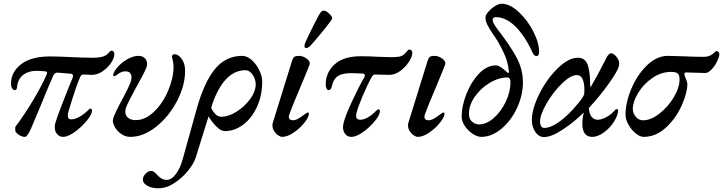

<svg xmlns="http://www.w3.org/2000/svg" viewBox="-20 -721 3883 1031"><path d="M62 -21V-39Q117 -113 163 -191.5Q209 -270 231 -322Q233 -326 233 -329Q233 -337 224 -338L193 -340Q140 -344 108 -321.5Q76 -299 72 -256Q71 -247 68.5 -242Q66 -237 59 -237Q51 -237 45 -247Q39 -257 39 -271Q39 -334 93 -376Q147 -418 250 -418Q287 -418 371 -414Q392 -413 420 -412Q448 -411 480 -411Q527 -411 548 -424Q555 -428 564.5 -438.5Q574 -449 577 -449Q594 -449 594 -430Q594 -410 576.5 -383.5Q559 -357 531 -338Q503 -319 473 -319Q460 -319 452 -320L428 -321Q415 -321 410 -306Q388 -258 347 -120Q344 -110 344 -101Q344 -80 363 -80Q382 -80 407 -94Q432 -108 454 -130Q462 -138 464 -138Q474 -138 474 -127Q474 -107 446 -73Q418 -39 381.5 -12.5Q345 14 319 14Q300 14 287 -0.5Q274 -15 274 -38Q274 -50 277 -60Q286 -92 315.5 -167Q345 -242 351 -257L371 -306Q372 -309 372 -314Q372 -323 362 -325L289 -331H287Q274 -331 266 -315Q224 -219 196 -148Q153 -44 145 -27Q126 14 114 14Q96 14 78.5 1Q61 -12 62 -21Z M586 -74Q586 -78 588 -86Q596 -112 639 -192Q669 -248 677 -269Q686 -290 686 -306Q686 -321 678 -329.5Q670 -338 654 -338Q640 -338 629 -332.5Q618 -327 608 -319.5Q598 -312 596 -312Q588 -312 588 -317Q588 -333 609.5 -358.5Q631 -384 663 -402.5Q695 -421 724 -421Q745 -421 757.5 -408.5Q770 -396 770 -377Q770 -370 767 -361Q761 -343 741 -306.5Q721 -270 714 -257Q695 -223 678 -189.5Q661 -156 656 -141Q653 -131 653 -121Q653 -100 668 -88Q683 -76 709 -76Q760 -76 807 -121Q854 -166 882.5 -233Q911 -300 912 -360Q912 -379 908 -395Q904 -411 903 -418Q903 -422 907.5 -426Q912 -430 916 -430Q938 -430 956 -404.5Q974 -379 974 -341Q974 -262 930.5 -178.5Q887 -95 818.5 -40.5Q750 14 680 14Q655 14 633.5 0Q612 -14 599 -35Q586 -56 586 -74Z M1388 -284Q1388 -207 1359.5 -146Q1331 -85 1285 -51Q1239 -17 1187 -17Q1167 -17 1143 -40.5Q1119 -64 1100 -96L1031 125Q1021 157 989.5 196Q958 235 915.5 262.5Q873 290 831 290Q793 290 770 276Q747 262 747 244Q747 227 761.5 212Q776 197 790 197Q801 197 808 202.5Q815 208 827 221Q849 245 875 245Q901 245 924.5 213.5Q948 182 961 134L1037 -139Q1077 -281 1135 -351Q1193 -421 1280 -421Q1307 -421 1332 -398.5Q1357 -376 1372.5 -343.5Q1388 -311 1388 -284ZM1353 -268Q1353 -296 1336.5 -320Q1320 -344 1298 -344Q1185 -344 1121 -165L1114 -141Q1138 -94 1168 -94Q1207 -94 1250.5 -121.5Q1294 -149 1323.5 -189.5Q1353 -230 1353 -268Z M1443 -47Q1443 -57 1445 -62L1549 -397Q1554 -411 1561 -416Q1568 -421 1585 -421Q1607 -421 1627 -406Q1647 -391 1643 -376Q1637 -358 1595 -258Q1542 -133 1534 -108Q1531 -99 1531 -94Q1531 -75 1555 -75Q1573 -75 1609 -102Q1618 -108 1623 -112Q1628 -116 1630 -117Q1639 -117 1639 -110Q1639 -108 1637 -100Q1630 -79 1606 -52Q1582 -25 1551.5 -5.5Q1521 14 1495 14Q1486 14 1473.5 5.5Q1461 -3 1452 -17Q1443 -31 1443 -47ZM1615 -474Q1615 -480 1616 -482Q1621 -499 1647.5 -552.5Q1674 -606 1693 -641Q1700 -653 1705.5 -658.5Q1711 -664 1719 -664Q1730 -664 1747 -648.5Q1764 -633 1764 -622Q1764 -616 1719.5 -561Q1675 -506 1650 -479Q1636 -463 1624 -463Q1615 -463 1615 -474Z M1822 -38Q1822 -48 1825 -60Q1832 -94 1871 -178Q1910 -262 1937 -307Q1939 -310 1939 -316Q1939 -320 1936 -323Q1933 -326 1928 -326L1878 -328Q1824 -330 1797 -314Q1770 -298 1761 -254Q1759 -247 1755 -242Q1751 -237 1745 -237Q1738 -237 1733.5 -246Q1729 -255 1729 -267Q1729 -332 1777 -375.5Q1825 -419 1918 -419Q1960 -419 2011 -416L2079 -414Q2105 -414 2121 -416.5Q2137 -419 2147 -427Q2154 -432 2163.5 -443.5Q2173 -455 2176 -455Q2194 -455 2194 -437Q2194 -417 2175.5 -388.5Q2157 -360 2128.5 -339.5Q2100 -319 2071 -319L2026 -320Q2013 -321 1994 -321Q1983 -321 1975 -306Q1953 -266 1927.5 -206Q1902 -146 1894 -113Q1892 -103 1892 -99Q1892 -78 1915 -78Q1952 -78 2001 -127Q2008 -134 2010 -134Q2020 -134 2020 -124Q2020 -104 1992.5 -70.5Q1965 -37 1929 -11.5Q1893 14 1867 14Q1847 14 1834.5 -0.5Q1822 -15 1822 -38Z M2171 -47Q2171 -57 2173 -62L2277 -397Q2282 -411 2289 -416Q2296 -421 2313 -421Q2335 -421 2355 -406Q2375 -391 2371 -376Q2365 -358 2323 -258Q2270 -133 2262 -108Q2259 -99 2259 -94Q2259 -75 2283 -75Q2301 -75 2337 -102Q2346 -108 2351 -112Q2356 -116 2358 -117Q2367 -117 2367 -110Q2367 -108 2365 -100Q2358 -79 2334 -52Q2310 -25 2279.5 -5.5Q2249 14 2223 14Q2214 14 2201.5 5.5Q2189 -3 2180 -17Q2171 -31 2171 -47Z M2459 -96Q2459 -150 2484 -215Q2509 -280 2551.5 -325Q2594 -370 2644 -370Q2655 -370 2673 -357.5Q2691 -345 2705 -331Q2707 -329 2709 -329Q2714 -329 2712 -341Q2708 -382 2692.5 -420Q2677 -458 2653 -499Q2634 -529 2627 -538Q2606 -570 2596.5 -589Q2587 -608 2587 -629Q2587 -640 2602 -657.5Q2617 -675 2637.5 -688Q2658 -701 2674 -701Q2717 -701 2764.5 -657.5Q2812 -614 2843.5 -552.5Q2875 -491 2875 -442Q2875 -420 2860 -420Q2855 -420 2849.5 -424Q2844 -428 2841 -436Q2799 -528 2748 -578.5Q2697 -629 2641 -629Q2635 -629 2630 -625Q2625 -621 2625 -616Q2625 -599 2650 -566Q2722 -473 2755 -410Q2788 -347 2788 -279Q2788 -209 2756 -140.5Q2724 -72 2672 -29Q2620 14 2564 14Q2543 14 2518 -2.5Q2493 -19 2476 -44.5Q2459 -70 2459 -96ZM2721 -281Q2721 -305 2704 -305Q2658 -305 2609.5 -276Q2561 -247 2529.5 -201.5Q2498 -156 2498 -110Q2498 -82 2515 -67.5Q2532 -53 2553 -53Q2592 -53 2631 -87Q2670 -121 2695.5 -174Q2721 -227 2721 -281Z M2836 -76Q2836 -136 2876 -216.5Q2916 -297 2974.5 -354Q3033 -411 3083 -411Q3124 -411 3137 -369Q3150 -327 3149 -259Q3149 -255 3151 -255Q3153 -255 3155 -259Q3189 -317 3226 -390L3237 -412Q3250 -435 3261 -435Q3275 -435 3290 -416.5Q3305 -398 3305 -381Q3305 -373 3303 -365Q3296 -338 3249 -272Q3202 -206 3142 -141Q3144 -109 3157 -93.5Q3170 -78 3190 -78Q3209 -78 3234 -91Q3259 -104 3274 -121Q3286 -135 3291 -135Q3299 -135 3299 -129Q3299 -103 3277.5 -68.5Q3256 -34 3223 -10Q3190 14 3160 14Q3133 14 3120 -4.5Q3107 -23 3107 -54Q3107 -87 3115 -117Q3060 -63 3000 -24Q2940 15 2902 15Q2873 15 2854.5 -12.5Q2836 -40 2836 -76ZM3081 -162Q3106 -190 3117 -214Q3118 -223 3118 -240Q3118 -276 3108 -297Q3098 -318 3078 -318Q3044 -318 2997 -272Q2950 -226 2915 -165.5Q2880 -105 2880 -68Q2880 -52 2886 -43Q2892 -34 2902 -34Q2938 -34 2986 -69Q3034 -104 3081 -162Z M3339 -105Q3339 -170 3370.5 -245Q3402 -320 3454.5 -370.5Q3507 -421 3566 -421L3642 -419Q3730 -415 3761 -416Q3788 -416 3807 -431Q3813 -436 3818.5 -441.5Q3824 -447 3826 -447Q3834 -447 3839 -441Q3844 -435 3842 -424Q3840 -409 3828 -386Q3816 -363 3799 -346Q3782 -329 3767 -329L3663 -332Q3655 -332 3655 -323Q3655 -318 3663 -298Q3671 -278 3671 -270Q3671 -223 3640.5 -154.5Q3610 -86 3556 -36Q3502 14 3436 14Q3417 14 3394 -4.5Q3371 -23 3355 -51Q3339 -79 3339 -105ZM3629 -294Q3629 -318 3619 -326.5Q3609 -335 3585 -335Q3530 -335 3482.5 -302Q3435 -269 3406.5 -221.5Q3378 -174 3378 -136Q3378 -113 3394 -94Q3410 -75 3433 -75Q3475 -75 3521 -111Q3567 -147 3598 -198.5Q3629 -250 3629 -294Z"/></svg>

Font: EB Garamond Medium
Style: Italic
Weight: 500
Italic angle: -17.2°
Designer: Georg Duffner and Octavio Pardo
Foundry: Georg Duffner
Version: Version 1.000